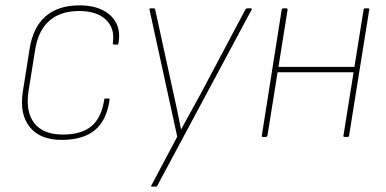

<svg xmlns="http://www.w3.org/2000/svg" viewBox="-20 -510 1436 715"><path d="M213 11Q131 12 91.5 -36Q52 -84 65 -169L90 -326Q102 -407 149 -448.5Q196 -490 276 -490Q327 -490 362 -472.5Q397 -455 413 -423.5Q429 -392 421 -349Q421 -344 417 -344H404Q400 -344 400 -349Q409 -403 375 -436Q341 -469 275 -469Q205 -469 163.5 -432.5Q122 -396 111 -325L86 -169Q75 -93 108 -51Q141 -9 214 -9Q284 -9 321 -40.5Q358 -72 368 -138Q368 -143 371 -143H385Q389 -143 388 -138Q377 -62 334 -26Q291 10 213 11Z M546 185Q540 185 544 180L640 -1L537 -473Q535 -479 541 -479H552Q557 -479 558 -474L625 -167Q633 -133 640 -98.5Q647 -64 654 -29H655Q673 -62 691.5 -95.5Q710 -129 728 -162L894 -475Q897 -479 901 -479H913Q916 -479 917.5 -477.5Q919 -476 917 -474L566 181Q565 185 559 185Z M1263 0Q1258 0 1259 -5L1334 -474Q1335 -479 1339 -479H1351Q1356 -479 1355 -474L1280 -5Q1279 0 1275 0ZM959 0Q953 0 955 -5L1029 -474Q1031 -479 1035 -479H1046Q1051 -479 1051 -474L976 -5Q974 0 970 0ZM1008 -241 1011 -261H1304L1301 -241Z"/></svg>

Font: Sofia Sans Semi Condensed Thin
Style: Italic
Weight: 250
Italic angle: -9°
Version: Version 4.100